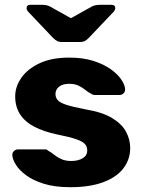

<svg xmlns="http://www.w3.org/2000/svg" viewBox="-20 -770 593 800"><path d="M272.9 10Q208.4 10 162.7 -4.3Q117.1 -18.6 88.4 -40Q59.8 -61.4 46.1 -83.8Q32.4 -106.2 31.4 -122.5Q30.4 -133.5 38.1 -140.6Q45.8 -147.6 54.6 -147.6H169Q171.9 -147.6 174.2 -146.9Q176.5 -146.1 179.7 -142.7Q192.7 -135.7 205.7 -125.2Q218.6 -114.7 235.7 -107Q252.9 -99.2 277.2 -99.2Q304.8 -99.2 324.1 -110.4Q343.4 -121.5 343.4 -142.7Q343.4 -158.9 334.1 -169.6Q324.9 -180.4 297.6 -189.9Q270.3 -199.5 215.4 -210.4Q163 -221.6 124.2 -241.4Q85.4 -261.1 64.3 -292.7Q43.3 -324.3 43.3 -368.8Q43.3 -408.8 68.9 -445.7Q94.5 -482.6 144.6 -506.3Q194.7 -530 268.5 -530Q325.6 -530 368.6 -516.4Q411.5 -502.8 440.7 -482.1Q469.9 -461.4 485.1 -439Q500.2 -416.6 501.2 -399.4Q502.2 -388.8 495.2 -381.5Q488.2 -374.3 479.2 -374.3H374.9Q370.6 -374.3 366.9 -375.6Q363.1 -376.9 360.4 -379.1Q347.9 -385.1 335.8 -395.1Q323.6 -405 307.9 -412.9Q292.2 -420.8 267.9 -420.8Q241 -420.8 226.1 -408.8Q211.1 -396.8 211.1 -378.1Q211.1 -364.9 219.4 -354Q227.6 -343.1 254.4 -334Q281.1 -324.9 337.2 -314.2Q406.2 -302.7 447 -278.2Q487.7 -253.6 505.1 -221.2Q522.5 -188.9 522.5 -153.4Q522.5 -105.2 493.7 -68.1Q465 -31 409.2 -10.5Q353.5 10 272.9 10ZM236.1 -595Q226.6 -595 219 -598.6Q211.4 -602.1 201 -612.1L98.4 -720.2Q90.8 -727.9 90.8 -735.9Q90.8 -750 106 -750H153.6Q162.1 -750 171.2 -748.6Q180.2 -747.2 188 -743L275.5 -694.2L363 -743Q371.4 -747.2 380.1 -748.6Q388.9 -750 397.4 -750H445Q460.2 -750 460.2 -735.9Q460.2 -727.9 452.6 -720.2L350 -612.1Q340 -602.1 332.4 -598.6Q324.7 -595 314.9 -595Z"/></svg>

Font: Rubik Light
Style: Regular
Weight: 300
Designer: Hubert and Fischer
Foundry: Hubert and Fischer
Version: Version 2.300;gftools[0.9.30]